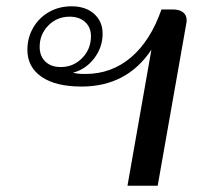

<svg xmlns="http://www.w3.org/2000/svg" viewBox="-20 -590 636 610"><path d="M461 -432Q383 -315 239 -315Q157 -315 112 -346Q67 -377 67 -432Q67 -470 85.5 -502Q104 -534 136 -552Q168 -570 207 -570Q252 -570 279 -546Q306 -522 306 -483Q306 -440 279.5 -405Q253 -370 212 -359Q225 -355 251 -355Q334 -355 396 -407.5Q458 -460 493 -560H529Q550 -560 561.5 -551Q573 -542 573 -526Q573 -520 572 -516L481 0H385ZM269 -475Q269 -503 250.5 -520Q232 -537 201 -537Q161 -537 133.5 -509Q106 -481 106 -441Q106 -412 124 -394.5Q142 -377 173 -377Q213 -377 241 -405.5Q269 -434 269 -475Z"/></svg>

Font: Fahkwang
Style: Italic
Weight: 400
Italic angle: -10°
Version: Version 1.000; ttfautohint (v1.6)